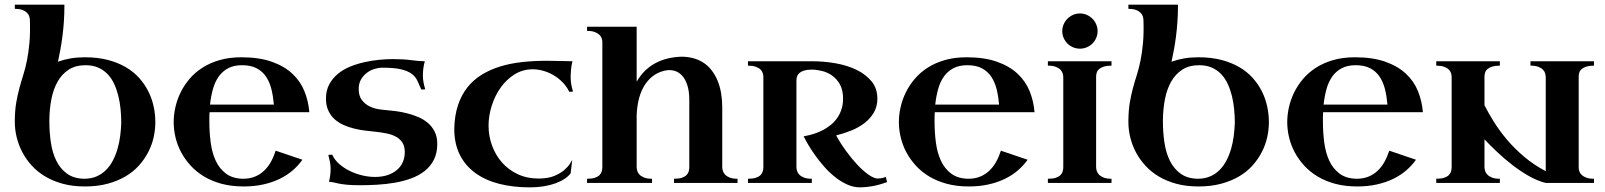

<svg xmlns="http://www.w3.org/2000/svg" viewBox="-20 -789 6923 828"><path d="M43.9 -769H257.8Q257.8 -728.5 255.4 -694.3Q252.9 -660.2 249 -630.4Q245.1 -600.6 240.2 -574.2Q235.4 -547.9 230 -522.9Q255.9 -532.2 284.2 -537.1Q312.5 -542 346.2 -542Q400.4 -542 444.1 -530.8Q487.8 -519.5 521.7 -499.8Q555.7 -480 579.8 -453.1Q604 -426.3 619.6 -395Q635.3 -363.8 642.6 -329.8Q649.9 -295.9 649.9 -262.2Q649.9 -230 642.6 -197Q635.3 -164.1 619.4 -133.3Q603.5 -102.5 579.3 -75.4Q555.2 -48.3 521.2 -28.3Q487.3 -8.3 443.8 3.4Q400.4 15.1 346.2 15.1Q293.9 15.1 251.5 3.7Q209 -7.8 175.3 -27.8Q141.6 -47.9 116.9 -75Q92.3 -102.1 76.2 -132.8Q60.1 -163.6 52 -196.8Q43.9 -230 43.9 -262.2V-271Q44.4 -314 50 -346.7Q55.7 -379.4 63.5 -408.4Q71.3 -437.5 80.3 -465.8Q89.4 -494.1 96.2 -527.8Q103 -561.5 106.9 -604Q110.8 -646.5 108.9 -704.1Q108.4 -711.4 105.7 -719.5Q103 -727.5 95.7 -734.6Q88.4 -741.7 75.9 -746.3Q63.5 -751 43.9 -751ZM192.9 -264.2Q192.9 -217.8 199.5 -173.8Q206.1 -129.9 222.9 -95.7Q239.7 -61.5 268.8 -40.3Q297.9 -19 342.8 -18.1Q372.6 -18.1 396 -28.1Q419.4 -38.1 437 -55.7Q454.6 -73.2 466.8 -96.7Q479 -120.1 486.8 -147Q494.6 -173.8 498.3 -202.6Q502 -231.4 502.9 -259.8Q502.9 -288.6 500 -318.4Q497.1 -348.1 490.2 -375.7Q483.4 -403.3 472.2 -427.5Q460.9 -451.7 443.8 -469.5Q426.8 -487.3 403.3 -497.6Q379.9 -507.8 349.1 -507.8Q305.7 -507.8 276.1 -488.5Q246.6 -469.2 228.3 -436.8Q210 -404.3 201.7 -361.8Q193.4 -319.3 192.9 -272.9Z M883.8 -305.2Q882.8 -294.4 882.8 -284.4Q882.8 -274.4 882.8 -264.2Q882.8 -217.8 888.7 -173.8Q894.5 -129.9 910.4 -95.7Q926.3 -61.5 954.6 -40.3Q982.9 -19 1027.8 -18.1Q1056.6 -18.1 1079.3 -27.3Q1102.1 -36.6 1119.1 -53Q1136.2 -69.3 1148.4 -91.3Q1160.6 -113.3 1168.9 -139.2L1284.2 -100.1Q1266.6 -75.2 1242.2 -54.2Q1217.8 -33.2 1186.3 -17.8Q1154.8 -2.4 1116 6.3Q1077.1 15.1 1030.8 15.1Q978.5 15.1 936 3.7Q893.6 -7.8 860.1 -27.8Q826.7 -47.9 802 -75Q777.3 -102.1 761 -132.8Q744.6 -163.6 736.8 -196.8Q729 -230 729 -262.2Q729 -293 736.1 -325.4Q743.2 -357.9 758.3 -389.2Q773.4 -420.4 796.6 -448Q819.8 -475.6 852.3 -496.6Q884.8 -517.6 926.8 -529.8Q968.8 -542 1021 -542Q1097.7 -542 1151.6 -522.9Q1205.6 -503.9 1240.5 -471.4Q1275.4 -439 1292.7 -396Q1310.1 -353 1314 -305.2ZM1023.9 -507.8Q988.3 -507.8 963.6 -494.6Q939 -481.4 922.9 -458.5Q906.7 -435.5 898.2 -404.5Q889.6 -373.5 885.7 -337.9H1161.1Q1158.2 -373 1150.6 -403.8Q1143.1 -434.6 1127.7 -457.8Q1112.3 -481 1087.2 -494.4Q1062 -507.8 1023.9 -507.8Z M1531.7 9.8Q1497.1 9.8 1475.3 7.6Q1453.6 5.4 1439.7 2.4Q1425.8 -0.5 1417 -2.7Q1408.2 -4.9 1398.9 -4.9Q1402.8 -21.5 1404.3 -35.2Q1405.8 -48.8 1405.8 -60.1Q1405.8 -76.7 1402.8 -91.1Q1399.9 -105.5 1396 -121.1L1412.6 -122.1Q1423.3 -98.6 1444.1 -80.8Q1464.8 -63 1490.5 -50.8Q1516.1 -38.6 1543.9 -32.2Q1571.8 -25.9 1596.7 -25.9Q1627.4 -25.9 1651.4 -33.9Q1675.3 -42 1691.9 -56.2Q1708.5 -70.3 1717 -89.8Q1725.6 -109.4 1725.6 -132.8Q1725.6 -157.7 1715.6 -173.6Q1705.6 -189.5 1688 -199.2Q1670.4 -209 1647 -213.6Q1623.5 -218.3 1596.7 -221.2Q1576.2 -223.1 1552.7 -226.1Q1529.3 -229 1505.9 -234.9Q1482.4 -240.7 1460.7 -250.5Q1439 -260.3 1422.4 -275.4Q1405.8 -290.5 1395.8 -312.3Q1385.7 -334 1385.7 -363.8Q1385.7 -398.9 1399.9 -425.3Q1414.1 -451.7 1437.3 -470.7Q1460.4 -489.7 1490.7 -502Q1521 -514.2 1553 -521.2Q1585 -528.3 1616.5 -531.2Q1647.9 -534.2 1673.8 -534.2Q1719.7 -534.2 1754.2 -529.5Q1788.6 -524.9 1812 -524.9Q1807.1 -507.8 1805.4 -491.9Q1803.7 -476.1 1803.7 -463.9Q1803.7 -448.2 1806.4 -433.8Q1809.1 -419.4 1814 -403.8L1796.9 -402.8Q1788.1 -423.3 1780 -440.7Q1772 -458 1755.6 -470.5Q1739.3 -482.9 1710 -490Q1680.7 -497.1 1628.9 -497.1Q1612.3 -497.1 1594.2 -491.5Q1576.2 -485.8 1561.3 -474.4Q1546.4 -462.9 1536.6 -445.8Q1526.9 -428.7 1526.9 -405.8Q1526.9 -375.5 1540.3 -357.9Q1553.7 -340.3 1572.8 -330.8Q1591.8 -321.3 1612.3 -318.1Q1632.8 -314.9 1647 -314Q1664.6 -312.5 1687.7 -309.6Q1710.9 -306.6 1735.1 -300.5Q1759.3 -294.4 1782.7 -284.7Q1806.2 -274.9 1824.7 -259.3Q1843.3 -243.7 1854.5 -221.4Q1865.7 -199.2 1865.7 -168.9Q1865.7 -128.9 1851.1 -100.1Q1836.4 -71.3 1811.3 -51.5Q1786.1 -31.7 1752.7 -19.5Q1719.2 -7.3 1682.1 -1Q1645 5.4 1606.4 7.6Q1567.9 9.8 1531.7 9.8Z M2451.2 -394 2435.1 -393.1Q2423.8 -416 2406.2 -434.1Q2388.7 -452.1 2367.4 -464.6Q2346.2 -477.1 2323 -483.6Q2299.8 -490.2 2277.8 -490.2Q2234.4 -490.2 2199.2 -468.3Q2164.1 -446.3 2139.2 -411.4Q2114.3 -376.5 2100.6 -333Q2086.9 -289.6 2086.9 -247.1Q2086.9 -202.1 2102.1 -160.9Q2117.2 -119.6 2145 -88.1Q2172.9 -56.6 2212.9 -37.8Q2252.9 -19 2302.7 -19Q2343.8 -19 2370.8 -30.5Q2397.9 -42 2414.3 -56.4Q2430.7 -70.8 2438.2 -83.5Q2445.8 -96.2 2447.8 -99.1L2440.9 -42Q2432.1 -29.3 2415.3 -18.1Q2398.4 -6.8 2375.7 1.5Q2353 9.8 2325 14.4Q2296.9 19 2265.1 19Q2192.4 19 2132.6 3.7Q2072.8 -11.7 2029.5 -43.2Q1986.3 -74.7 1962.6 -122.3Q1939 -169.9 1939 -233.9Q1940.4 -291.5 1955.1 -335.4Q1969.7 -379.4 1995.6 -412.1Q2021.5 -444.8 2057.4 -466.8Q2093.3 -488.8 2136.7 -502.2Q2180.2 -515.6 2230.7 -521.2Q2281.2 -526.9 2335.9 -526.9Q2372.1 -526.9 2399.2 -525.9Q2426.3 -524.9 2448.7 -524.9Q2444.3 -507.8 2442.6 -488.8Q2440.9 -469.7 2440.9 -457Q2440.9 -439.9 2443.6 -424.8Q2446.3 -409.7 2451.2 -394Z M2792 0H2511.7V-18.1Q2532.2 -18.1 2544.9 -22.2Q2557.6 -26.4 2564.9 -33.4Q2572.3 -40.5 2575 -49.6Q2577.6 -58.6 2577.6 -68.8V-607.9Q2577.6 -615.2 2575 -623.5Q2572.3 -631.8 2564.9 -638.9Q2557.6 -646 2544.9 -650.9Q2532.2 -655.8 2511.7 -655.8V-673.8H2725.6V-437Q2735.4 -454.1 2749 -470.5Q2762.7 -486.8 2781 -500.5Q2799.3 -514.2 2822.5 -524.4Q2845.7 -534.7 2875 -540Q2916 -547.4 2948.2 -542.5Q2980.5 -537.6 3004.9 -523.9Q3029.3 -510.3 3046.4 -489Q3063.5 -467.8 3074.2 -441.9Q3085 -416 3089.8 -386.7Q3094.7 -357.4 3094.7 -328.1V-68.8Q3094.7 -61.5 3097.2 -52.7Q3099.6 -43.9 3106.4 -36.4Q3113.3 -28.8 3126.2 -23.4Q3139.2 -18.1 3160.6 -18.1V0H2886.7V-18.1Q2907.2 -18.1 2919.9 -22.2Q2932.6 -26.4 2939.9 -33.4Q2947.3 -40.5 2950 -49.6Q2952.6 -58.6 2952.6 -68.8V-357.9Q2952.6 -396 2943.8 -422.4Q2935.1 -448.7 2920.4 -464.1Q2905.8 -479.5 2886.2 -484.4Q2866.7 -489.3 2844.7 -483.9Q2814.5 -476.6 2792.2 -458.3Q2770 -439.9 2755.6 -414.3Q2741.2 -388.7 2733.9 -356.9Q2726.6 -325.2 2725.6 -291V-68.8Q2725.6 -61.5 2728 -52.7Q2730.5 -43.9 2737.5 -36.4Q2744.6 -28.8 2757.6 -23.4Q2770.5 -18.1 2792 -18.1Z M3805.7 -3.9Q3771 8.8 3741.9 13.9Q3712.9 19 3689 19Q3660.2 19 3632.6 6.3Q3605 -6.3 3580.1 -26.4Q3555.2 -46.4 3533.4 -71.3Q3511.7 -96.2 3494.4 -120.6Q3477.1 -145 3464.6 -166.5Q3452.1 -188 3445.8 -201.2Q3493.2 -209 3530.8 -229Q3546.9 -237.8 3562 -249.8Q3577.1 -261.7 3589.1 -278.3Q3601.1 -294.9 3608.4 -315.9Q3615.7 -336.9 3615.7 -363.8Q3615.7 -400.9 3602.1 -425Q3588.4 -449.2 3568.1 -463.4Q3547.9 -477.5 3524.2 -483.2Q3500.5 -488.8 3481 -488.8Q3461.4 -488.8 3448.5 -484.9Q3435.5 -481 3428 -474.6Q3420.4 -468.3 3417.5 -459.7Q3414.6 -451.2 3414.6 -441.9V-68.8Q3414.6 -61.5 3417 -52.7Q3419.4 -43.9 3426.5 -36.4Q3433.6 -28.8 3446.5 -23.4Q3459.5 -18.1 3481 -18.1V0H3205.6V-18.1Q3226.1 -18.1 3239 -22.2Q3252 -26.4 3259.3 -33.4Q3266.6 -40.5 3269.3 -49.6Q3272 -58.6 3272 -68.8V-458Q3272 -465.3 3269.3 -473.9Q3266.6 -482.4 3259.3 -489.5Q3252 -496.6 3239 -501.2Q3226.1 -505.9 3205.6 -505.9V-524.9H3481Q3533.7 -524.9 3584.5 -515.9Q3635.3 -506.8 3675 -487.3Q3714.8 -467.8 3739.3 -437.3Q3763.7 -406.7 3763.7 -363.8Q3763.7 -329.6 3748.5 -303.7Q3733.4 -277.8 3708.5 -258.5Q3683.6 -239.3 3651.6 -226.3Q3619.6 -213.4 3585.9 -205.1Q3604.5 -170.9 3628.9 -137.5Q3653.3 -104 3678.2 -77.6Q3703.1 -51.3 3726.3 -35.2Q3749.5 -19 3765.6 -19Q3770.5 -19 3779.5 -20.3Q3788.6 -21.5 3799.8 -25.9Z M4011.2 -305.2Q4010.3 -294.4 4010.3 -284.4Q4010.3 -274.4 4010.3 -264.2Q4010.3 -217.8 4016.1 -173.8Q4022 -129.9 4037.8 -95.7Q4053.7 -61.5 4082 -40.3Q4110.4 -19 4155.3 -18.1Q4184.1 -18.1 4206.8 -27.3Q4229.5 -36.6 4246.6 -53Q4263.7 -69.3 4275.9 -91.3Q4288.1 -113.3 4296.4 -139.2L4411.6 -100.1Q4394 -75.2 4369.6 -54.2Q4345.2 -33.2 4313.7 -17.8Q4282.2 -2.4 4243.4 6.3Q4204.6 15.1 4158.2 15.1Q4106 15.1 4063.5 3.7Q4021 -7.8 3987.5 -27.8Q3954.1 -47.9 3929.4 -75Q3904.8 -102.1 3888.4 -132.8Q3872.1 -163.6 3864.3 -196.8Q3856.4 -230 3856.4 -262.2Q3856.4 -293 3863.5 -325.4Q3870.6 -357.9 3885.7 -389.2Q3900.9 -420.4 3924.1 -448Q3947.3 -475.6 3979.7 -496.6Q4012.2 -517.6 4054.2 -529.8Q4096.2 -542 4148.4 -542Q4225.1 -542 4279.1 -522.9Q4333 -503.9 4367.9 -471.4Q4402.8 -439 4420.2 -396Q4437.5 -353 4441.4 -305.2ZM4151.4 -507.8Q4115.7 -507.8 4091.1 -494.6Q4066.4 -481.4 4050.3 -458.5Q4034.2 -435.5 4025.6 -404.5Q4017.1 -373.5 4013.2 -337.9H4288.6Q4285.6 -373 4278.1 -403.8Q4270.5 -434.6 4255.1 -457.8Q4239.7 -481 4214.6 -494.4Q4189.5 -507.8 4151.4 -507.8Z M4773.4 0H4499V-18.1Q4519.5 -18.1 4532.5 -22.2Q4545.4 -26.4 4552.7 -33.4Q4560.1 -40.5 4562.7 -49.6Q4565.4 -58.6 4565.4 -68.8V-455.1Q4565.4 -462.4 4563 -471.4Q4560.5 -480.5 4553.5 -488Q4546.4 -495.6 4533.4 -500.7Q4520.5 -505.9 4499 -505.9V-524.9H4773.4V-505.9Q4753.9 -505.9 4741 -502Q4728 -498 4720.5 -491.7Q4712.9 -485.4 4710 -476.8Q4707 -468.3 4707 -459V-68.8Q4707 -61.5 4709.5 -52.7Q4711.9 -43.9 4719 -36.4Q4726.1 -28.8 4739 -23.4Q4752 -18.1 4773.4 -18.1ZM4561 -654.8Q4561 -670.4 4567.1 -684.3Q4573.2 -698.2 4583.5 -708.5Q4593.8 -718.8 4607.7 -724.9Q4621.6 -731 4637.2 -731Q4652.8 -731 4666.7 -724.9Q4680.7 -718.8 4690.9 -708.5Q4701.2 -698.2 4707.3 -684.3Q4713.4 -670.4 4713.4 -654.8Q4713.4 -639.2 4707.3 -625.2Q4701.2 -611.3 4690.9 -601.1Q4680.7 -590.8 4666.7 -585Q4652.8 -579.1 4637.2 -579.1Q4621.6 -579.1 4607.7 -585Q4593.8 -590.8 4583.5 -601.1Q4573.2 -611.3 4567.1 -625.2Q4561 -639.2 4561 -654.8Z M4846.2 -769H5060.1Q5060.1 -728.5 5057.6 -694.3Q5055.2 -660.2 5051.3 -630.4Q5047.4 -600.6 5042.5 -574.2Q5037.6 -547.9 5032.2 -522.9Q5058.1 -532.2 5086.4 -537.1Q5114.7 -542 5148.4 -542Q5202.6 -542 5246.3 -530.8Q5290 -519.5 5324 -499.8Q5357.9 -480 5382.1 -453.1Q5406.2 -426.3 5421.9 -395Q5437.5 -363.8 5444.8 -329.8Q5452.1 -295.9 5452.1 -262.2Q5452.1 -230 5444.8 -197Q5437.5 -164.1 5421.6 -133.3Q5405.8 -102.5 5381.6 -75.4Q5357.4 -48.3 5323.5 -28.3Q5289.6 -8.3 5246.1 3.4Q5202.6 15.1 5148.4 15.1Q5096.2 15.1 5053.7 3.7Q5011.2 -7.8 4977.5 -27.8Q4943.8 -47.9 4919.2 -75Q4894.5 -102.1 4878.4 -132.8Q4862.3 -163.6 4854.2 -196.8Q4846.2 -230 4846.2 -262.2V-271Q4846.7 -314 4852.3 -346.7Q4857.9 -379.4 4865.7 -408.4Q4873.5 -437.5 4882.6 -465.8Q4891.6 -494.1 4898.4 -527.8Q4905.3 -561.5 4909.2 -604Q4913.1 -646.5 4911.1 -704.1Q4910.6 -711.4 4908 -719.5Q4905.3 -727.5 4897.9 -734.6Q4890.6 -741.7 4878.2 -746.3Q4865.7 -751 4846.2 -751ZM4995.1 -264.2Q4995.1 -217.8 5001.7 -173.8Q5008.3 -129.9 5025.1 -95.7Q5042 -61.5 5071 -40.3Q5100.1 -19 5145 -18.1Q5174.8 -18.1 5198.2 -28.1Q5221.7 -38.1 5239.3 -55.7Q5256.8 -73.2 5269 -96.7Q5281.2 -120.1 5289.1 -147Q5296.9 -173.8 5300.5 -202.6Q5304.2 -231.4 5305.2 -259.8Q5305.2 -288.6 5302.2 -318.4Q5299.3 -348.1 5292.5 -375.7Q5285.6 -403.3 5274.4 -427.5Q5263.2 -451.7 5246.1 -469.5Q5229 -487.3 5205.6 -497.6Q5182.1 -507.8 5151.4 -507.8Q5107.9 -507.8 5078.4 -488.5Q5048.8 -469.2 5030.5 -436.8Q5012.2 -404.3 5003.9 -361.8Q4995.6 -319.3 4995.1 -272.9Z M5686 -305.2Q5685.1 -294.4 5685.1 -284.4Q5685.1 -274.4 5685.1 -264.2Q5685.1 -217.8 5690.9 -173.8Q5696.8 -129.9 5712.6 -95.7Q5728.5 -61.5 5756.8 -40.3Q5785.2 -19 5830.1 -18.1Q5858.9 -18.1 5881.6 -27.3Q5904.3 -36.6 5921.4 -53Q5938.5 -69.3 5950.7 -91.3Q5962.9 -113.3 5971.2 -139.2L6086.4 -100.1Q6068.8 -75.2 6044.4 -54.2Q6020 -33.2 5988.5 -17.8Q5957 -2.4 5918.2 6.3Q5879.4 15.1 5833 15.1Q5780.8 15.1 5738.3 3.7Q5695.8 -7.8 5662.4 -27.8Q5628.9 -47.9 5604.2 -75Q5579.6 -102.1 5563.2 -132.8Q5546.9 -163.6 5539.1 -196.8Q5531.2 -230 5531.2 -262.2Q5531.2 -293 5538.3 -325.4Q5545.4 -357.9 5560.5 -389.2Q5575.7 -420.4 5598.9 -448Q5622.1 -475.6 5654.5 -496.6Q5687 -517.6 5729 -529.8Q5771 -542 5823.2 -542Q5899.9 -542 5953.9 -522.9Q6007.8 -503.9 6042.7 -471.4Q6077.6 -439 6095 -396Q6112.3 -353 6116.2 -305.2ZM5826.2 -507.8Q5790.5 -507.8 5765.9 -494.6Q5741.2 -481.4 5725.1 -458.5Q5709 -435.5 5700.4 -404.5Q5691.9 -373.5 5688 -337.9H5963.4Q5960.4 -373 5952.9 -403.8Q5945.3 -434.6 5929.9 -457.8Q5914.6 -481 5889.4 -494.4Q5864.3 -507.8 5826.2 -507.8Z M6448.2 0H6173.8V-18.1Q6194.3 -18.1 6207.3 -22.2Q6220.2 -26.4 6227.5 -33.4Q6234.9 -40.5 6237.5 -49.6Q6240.2 -58.6 6240.2 -68.8V-458Q6240.2 -465.3 6237.5 -473.9Q6234.9 -482.4 6227.5 -489.5Q6220.2 -496.6 6207.3 -501.2Q6194.3 -505.9 6173.8 -505.9V-524.9H6448.2V-505.9Q6428.7 -505.9 6415.8 -502Q6402.8 -498 6395.3 -491.7Q6387.7 -485.4 6384.8 -476.8Q6381.8 -468.3 6381.8 -459V-335Q6398.9 -301.3 6422.9 -262.9Q6446.8 -224.6 6479 -186.5Q6511.2 -148.4 6552.7 -113.3Q6594.2 -78.1 6646 -50.8V-455.1Q6646 -462.4 6643.8 -471.4Q6641.6 -480.5 6634.5 -488Q6627.4 -495.6 6614.5 -500.7Q6601.6 -505.9 6580.1 -505.9V-524.9H6854V-505.9Q6834.5 -505.9 6821.8 -502Q6809.1 -498 6801.5 -491.7Q6793.9 -485.4 6791 -476.8Q6788.1 -468.3 6788.1 -459V-65.9Q6788.1 -58.6 6790.8 -50.3Q6793.5 -42 6800.8 -34.9Q6808.1 -27.8 6820.8 -22.9Q6833.5 -18.1 6854 -18.1V0H6646Q6610.4 -8.8 6573.5 -29.8Q6536.6 -50.8 6502.2 -77.4Q6467.8 -104 6436.8 -133.3Q6405.8 -162.6 6381.8 -188V-68.8Q6381.8 -61.5 6384.3 -52.7Q6386.7 -43.9 6393.8 -36.4Q6400.9 -28.8 6413.8 -23.4Q6426.8 -18.1 6448.2 -18.1Z"/></svg>

Font: Uncial Antiqua
Style: Regular
Weight: 400
Version: Version 1.000